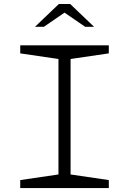

<svg xmlns="http://www.w3.org/2000/svg" viewBox="-20 -962 660 982"><path d="M83.5 -41 294.5 -72 279 -40V-690L294.5 -658L83.5 -689V-730H536.5V-689L325.5 -658L341 -690V-40L325.5 -72L536.5 -41V0H83.5ZM281 -941.5H339L461 -825H415.5L296 -907H324L204.5 -825H159Z"/></svg>

Font: Monaspace Xenon Var
Style: Regular
Weight: 400
Designer: Riley Cran and the Lettermatic Team
Version: Version 1.000 (Monaspace Xenon Var)